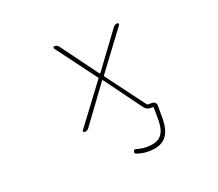

<svg xmlns="http://www.w3.org/2000/svg" viewBox="-124 -719 1247 1098"><g transform="rotate(-20 500.0 -170.0)"><path d="M603.5 205.1Q567.4 205.1 532.2 192.4Q520.5 187.5 525.4 175.8Q529.3 164.1 541 168Q573.2 177.7 603.5 177.7Q664.1 177.7 690.9 148.9Q717.8 120.1 717.8 52.7V-19.5Q717.8 -24.4 713.9 -24.4H700.2Q675.8 -24.4 661.1 -43.9L498 -266.6Q497.1 -267.6 495.1 -267.6Q493.2 -267.6 492.2 -266.6L324.2 -37.1Q314.5 -24.4 298.8 -24.4Q293.9 -24.4 291 -28.3Q290 -30.3 290 -32.2Q290 -35.2 292 -37.1L476.6 -284.2Q479.5 -288.1 476.6 -291L296.9 -532.2Q293.9 -536.1 296.4 -540.5Q298.8 -544.9 303.7 -544.9Q319.3 -544.9 329.1 -532.2L492.2 -310.5Q493.2 -309.6 495.1 -309.6Q497.1 -309.6 498 -310.5L661.1 -532.2Q670.9 -544.9 686.5 -544.9Q690.4 -544.9 692.9 -540.5Q695.3 -536.1 692.4 -532.2L512.7 -291Q510.7 -288.1 512.7 -284.2L685.5 -52.7Q688.5 -48.8 692.4 -48.8H718.8Q728.5 -48.8 735.8 -41.5Q743.2 -34.2 743.2 -24.4V52.7Q743.2 130.9 710 168Q676.8 205.1 603.5 205.1Z"/></g></svg>

Font: Rounded-X Mgen+ 1m thin
Style: Regular
Weight: 100
Designer: [Source Han Sans]
Ryoko NISHIZUKA  (kana & ideographs); Paul D. Hunt (Latin, Greek & Cyrillic); Wenlong ZHANG  (bopomofo
Version: Version 1.059.20150602